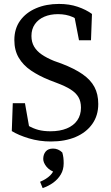

<svg xmlns="http://www.w3.org/2000/svg" viewBox="-20 -705 563 977"><path d="M239 15Q180 15 127 -1Q74 -17 40 -38L45 -180H107L134 -27L69 -51V-101Q99 -80 124 -65.5Q149 -51 175.5 -44Q202 -37 237 -37Q285 -37 320 -51.5Q355 -66 373.5 -93Q392 -120 392 -157Q392 -189 379 -211Q366 -233 339 -250Q312 -267 269 -283L230 -298Q178 -319 138 -346Q98 -373 75.5 -411Q53 -449 53 -501Q53 -559 82.5 -600Q112 -641 163.5 -663Q215 -685 280 -685Q333 -685 375.5 -670.5Q418 -656 448 -634L443 -500H382L353 -650L418 -623V-571Q382 -604 349.5 -618.5Q317 -633 275 -633Q236 -633 205.5 -620Q175 -607 157.5 -582Q140 -557 140 -522Q140 -491 153.5 -468Q167 -445 192.5 -427.5Q218 -410 255 -395L294 -381Q359 -356 400 -327.5Q441 -299 460.5 -262.5Q480 -226 480 -176Q480 -117 449.5 -74Q419 -31 365 -8Q311 15 239 15ZM304 126Q304 158 289.5 182.5Q275 207 251 224.5Q227 242 197 252L184 220Q217 206 235.5 187.5Q254 169 257 148L269 176Q232 163 216 142.5Q200 122 200 104Q200 81 212.5 66Q225 51 250 51Q263 51 275 56Q287 61 297 71Q301 85 302.5 97.5Q304 110 304 126Z"/></svg>

Font: Source Serif 4 18pt
Style: Regular
Weight: 400
Designer: Frank Grießhammer
Foundry: Adobe Systems Incorporated
Version: Version 4.004;hotconv 1.0.116;makeotfexe 2.5.65601